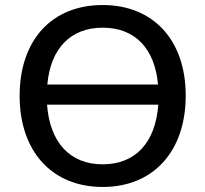

<svg xmlns="http://www.w3.org/2000/svg" viewBox="-20 -734 816 763"><path d="M388 9C589 9 718 -132 718 -354C718 -575 589 -714 388 -714C186 -714 58 -575 58 -353C58 -132 187 9 388 9ZM388 -624C516 -624 595 -542 608 -398H168C181 -542 261 -624 388 -624ZM388 -81C258 -81 178 -168 167 -318H609C598 -167 518 -81 388 -81Z"/></svg>

Font: Nunito SemiBold
Style: Regular
Weight: 600
Designer: Vernon Adams
Foundry: Vernon Adams
Version: Version 3.602